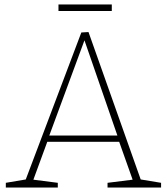

<svg xmlns="http://www.w3.org/2000/svg" viewBox="-20 -837 745 857"><path d="M375 -694 608 -36 699 -21V0H460V-21L572 -35L512 -204H191L129 -35L238 -21V0H6V-21L95 -36L343 -692ZM504 -232 357 -657 200 -232ZM241 -817H479V-788H241Z"/></svg>

Font: Bitter Pro ExtraLight
Style: Regular
Weight: 275
Designer: Sol Matas, and Bitter project Authors
Foundry: Sol Matas
Version: Version 1.010